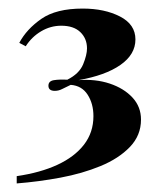

<svg xmlns="http://www.w3.org/2000/svg" viewBox="-20 -776 374 448"><path d="M173 -756Q224 -756 260 -737.5Q296 -719 296 -684Q296 -649 261 -624.5Q226 -600 163 -589Q203 -592 236 -581Q269 -570 289 -548.5Q309 -527 309 -497Q309 -460 283 -433Q257 -406 214.5 -388.5Q172 -371 121 -361.5Q70 -352 19 -348V-365Q74 -373 114 -391.5Q154 -410 176 -438.5Q198 -467 198 -505Q198 -534 184.5 -555Q171 -576 145 -578Q134 -573 125.5 -568.5Q117 -564 108 -564Q93 -564 93 -576Q93 -587 106 -589Q119 -591 137 -590Q165 -604 174 -626Q183 -648 183 -663Q183 -686 167.5 -701Q152 -716 123 -716Q98 -716 76 -703Q54 -690 40 -668L25 -676Q42 -708 76.5 -732Q111 -756 173 -756Z"/></svg>

Font: Playfair Display Black
Style: Regular
Weight: 900
Designer: Claus Eggers Sørensen
Foundry: Claus Eggers Sørensen
Version: Version 1.203